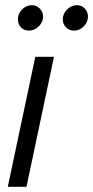

<svg xmlns="http://www.w3.org/2000/svg" viewBox="-20 -720 359 740"><path d="M10 0 116 -501H188L82 0ZM92 -602Q73 -602 61 -614.5Q49 -627 49 -646Q49 -667 65 -683.5Q81 -700 103 -700Q121 -700 133.5 -687Q146 -674 146 -656Q146 -635 129.5 -618.5Q113 -602 92 -602ZM265 -602Q247 -602 234.5 -614.5Q222 -627 222 -646Q222 -667 238.5 -683.5Q255 -700 277 -700Q295 -700 307 -687Q319 -674 319 -656Q319 -635 303 -618.5Q287 -602 265 -602Z"/></svg>

Font: Red Hat Display
Style: Italic
Weight: 400
Italic angle: -12°
Designer: Pentagram, MCKL
Foundry: Pentagram, MCKL
Version: Version 1.023; ttfautohint (v1.8.3)